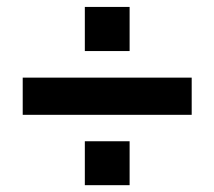

<svg xmlns="http://www.w3.org/2000/svg" viewBox="-20 -609 622 557"><path d="M45.9 -275.9V-383.8H536.1V-275.9ZM226.1 -71.8V-199.2H356V-71.8ZM226.1 -460.9V-588.9H356V-460.9Z"/></svg>

Font: TASA Orbiter Deck SemiBold
Style: Regular
Weight: 600
Designer: Weizhong Zhang
Version: Version 1.000;Glyphs 3.1.2 (3151)